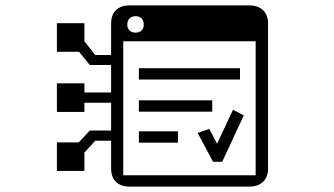

<svg xmlns="http://www.w3.org/2000/svg" viewBox="-20 -660 1240 712"><path d="M437 -10V-507H928V-10ZM452 -569C452 -588 464 -600 483 -600C502 -600 513 -588 513 -569C513 -550 502 -539 483 -539C464 -539 452 -550 452 -569ZM640 -131V-173H495V-131ZM974 -573C974 -615 948 -640 905 -640H460C417 -640 392 -615 392 -573V-456H333L293 -507V-574H191V-468H273L313 -419H392V-317H293V-351H191V-245H293V-279H392V-176H313L272 -132H191V-26H293V-94L333 -138H392V-35C392 7 417 32 460 32H905C948 32 974 7 974 -35ZM767 -246V-288H495V-246ZM770 -60H804L884 -232L844 -253L785 -127L756 -182L713 -167ZM870 -365V-407H495V-365Z"/></svg>

Font: CryptoKit 1.4
Style: Regular
Weight: 400
Monospace: yes
Designer: Oceane Juvin
Foundry: http://www.head-geneve.ch
Version: Version 1.000